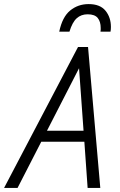

<svg xmlns="http://www.w3.org/2000/svg" viewBox="-62 -920 589 940"><path d="M-42 0 320 -690H369L429 0H367L351 -226H140L24 0ZM168 -280H347L325 -586ZM481 -788Q481 -782 480.5 -776Q480 -770 479 -765H430Q431 -771 431 -775Q431 -779 431 -783Q431 -814 416.5 -832Q402 -850 367 -850Q335 -850 313.5 -830.5Q292 -811 278 -765H228Q243 -837 281.5 -868.5Q320 -900 372 -900Q428 -900 454.5 -867.5Q481 -835 481 -788Z"/></svg>

Font: Radio Canada Condensed Light
Style: Italic
Weight: 300
Width: 3
Italic angle: -12°
Designer: Charles Daoud, Etienne Aubert Bonn, Alexandre Saumier Demers, Jacques Le Bailly
Foundry: Radio-Canada
Version: Version 2.104; ttfautohint (v1.8.4.7-5d5b);gftools[0.9.28.de